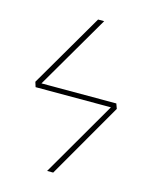

<svg xmlns="http://www.w3.org/2000/svg" viewBox="-105 -751 648 820"><g transform="rotate(15 219.0 -340.5)"><path d="M402 -333 210 0H183L376 -333H43L36 -355L226 -681H253L63 -355H394Z"/></g></svg>

Font: Fira Sans Thin
Style: Regular
Weight: 100
Designer: bBox Type GmbH & Carrois Corporate GbR & Edenspiekermann AG
Foundry: bBox Type GmbH & Carrois Corporate GbR & Edenspiekermann AG
Version: Version 4.301